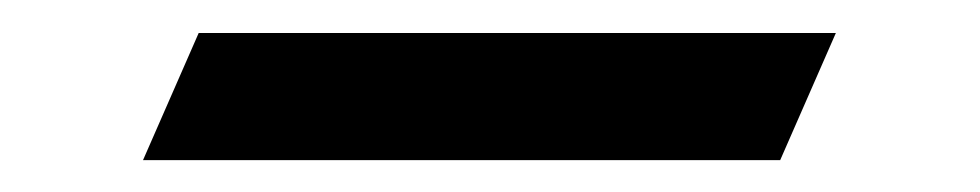

<svg xmlns="http://www.w3.org/2000/svg" viewBox="-20 -428 602 118"><path d="M102.1 -407.7H493.7L459.5 -329.6H67.9Z"/></svg>

Font: NovaMono
Style: Regular
Weight: 400
Monospace: yes
Version: Version 1.2